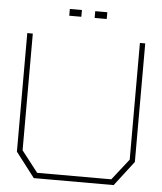

<svg xmlns="http://www.w3.org/2000/svg" viewBox="-57 -885 790 934"><g transform="rotate(5 338.0 -417.5)"><path d="M533 0H143L50 -121V-700H77V-130L157 -27H519L600 -130V-700H626V-121ZM246 -835H305V-802H246ZM370 -802V-835H429V-802Z"/></g></svg>

Font: Turret Road ExtraLight
Style: Regular
Weight: 275
Designer: Noponies
Foundry: Noponies
Version: Version 1.001; ttfautohint (v1.8)